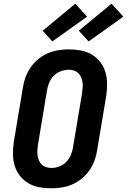

<svg xmlns="http://www.w3.org/2000/svg" viewBox="-20 -1010 687 1038"><path d="M257 8Q223 8 191 2Q159 -4 132.5 -20Q106 -36 87 -60.5Q68 -85 59 -115.5Q50 -146 50 -179Q50 -212 55 -245L104 -538Q108 -566 118.5 -594Q129 -622 146 -646.5Q163 -671 187 -690.5Q211 -710 238.5 -722Q266 -734 295 -738.5Q324 -743 352 -743Q386 -743 418 -737Q450 -731 476.5 -715Q503 -699 522 -674.5Q541 -650 550 -619.5Q559 -589 559 -556Q559 -523 554 -490L505 -197Q501 -169 490.5 -141Q480 -113 463 -88.5Q446 -64 422 -44.5Q398 -25 370.5 -13Q343 -1 314 3.5Q285 8 257 8ZM257 -102Q279 -102 300.5 -110Q322 -118 338 -134.5Q354 -151 363 -172Q372 -193 375 -215L424 -508Q426 -523 427 -537.5Q428 -552 426 -566Q424 -580 418.5 -592.5Q413 -605 403.5 -614.5Q394 -624 380.5 -628.5Q367 -633 353 -633Q331 -633 309 -625Q287 -617 271 -600.5Q255 -584 246 -563Q237 -542 234 -520L185 -227Q183 -212 182 -197.5Q181 -183 183 -169Q185 -155 190.5 -142.5Q196 -130 205.5 -120.5Q215 -111 229 -106.5Q243 -102 257 -102ZM459 -786 406 -844 583 -990 647 -920ZM263 -786 211 -844 387 -990 451 -920Z"/></svg>

Font: Iosevka Aile Extrabold Oblique
Style: Regular
Weight: 800
Italic angle: -9°
Designer: Belleve Invis
Foundry: Belleve Invis
Version: Version 31.1.0; ttfautohint (v1.8.4)